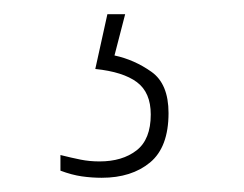

<svg xmlns="http://www.w3.org/2000/svg" viewBox="-20 -29 343 270"><path d="M123 221Q109 221 95 219Q81 217 65 211V189Q81 193 93.5 195.5Q106 198 120 198Q152 198 172 182.5Q192 167 192 132Q192 101 172.5 86.5Q153 72 114 68L131 -9H156L141 49Q169 55 193 72Q217 89 217 130Q217 178 191 199.5Q165 221 123 221Z"/></svg>

Font: Noto Serif Bengali SemiCondensed Thin
Style: Regular
Weight: 100
Width: 4
Designer: Juan Bruce, Universal Thirst, Indian Type Foundry and the Monotype Design Team.
Foundry: Monotype Imaging Inc.
Version: Version 2.003; ttfautohint (v1.8.4.7-5d5b)